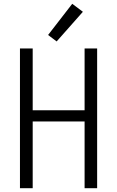

<svg xmlns="http://www.w3.org/2000/svg" viewBox="-20 -990 616 1010"><path d="M85 0H152V-351H425V0H491V-735H425V-410H152V-735H85ZM278 -772 416 -928 360 -970 233 -806Z"/></svg>

Font: Iosevka Sparkle Light
Style: Regular
Weight: 300
Designer: Belleve Invis
Foundry: Belleve Invis
Version: Version 4.5.0; ttfautohint (v1.8.3)